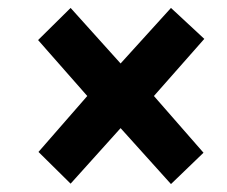

<svg xmlns="http://www.w3.org/2000/svg" viewBox="-20 -595 572 484"><path d="M411 -575 495 -497 368 -353 493 -210 411 -131 284 -272 158 -132 77 -212 200 -353 76 -494 158 -575 284 -435Z"/></svg>

Font: Noto Sans Display Extra
Style: Italic
Weight: 800
Italic angle: -12°
Designer: Monotype Design Team
Foundry: Monotype Imaging Inc.
Version: Version 1.900